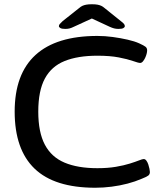

<svg xmlns="http://www.w3.org/2000/svg" viewBox="-20 -876 780 903"><path d="M428 7Q236 7 142.5 -83Q49 -173 49 -351Q49 -528 147 -617.5Q245 -707 438 -707Q474 -707 510.5 -702Q547 -697 580 -689.5Q613 -682 635 -672Q657 -662 664.5 -656Q672 -650 672 -639Q672 -632 669.5 -622.5Q667 -613 662.5 -603.5Q658 -594 652 -587Q646 -580 639 -580Q631 -580 605.5 -589Q580 -598 538.5 -606Q497 -614 438 -614Q346 -614 284 -589Q222 -564 191 -506.5Q160 -449 160 -351Q160 -254 191 -195.5Q222 -137 284 -111Q346 -85 438 -85Q487 -85 525 -91.5Q563 -98 590 -106.5Q617 -115 633.5 -121.5Q650 -128 656 -128Q663 -128 668.5 -120.5Q674 -113 677.5 -102.5Q681 -92 683 -82Q685 -72 685 -67Q685 -56 677 -50Q669 -44 646 -35Q616 -22 580 -12.5Q544 -3 505 2Q466 7 428 7ZM287 -740Q271 -740 264 -744Q257 -748 257 -753Q257 -758 261 -763Q265 -768 275 -777L352 -838Q360 -845 367.5 -848.5Q375 -852 385.5 -854Q396 -856 412 -856Q429 -856 439 -854Q449 -852 456.5 -848.5Q464 -845 472 -838L548 -777Q560 -768 563.5 -763Q567 -758 567 -753Q567 -748 560.5 -744Q554 -740 537 -740Q526 -740 516.5 -742.5Q507 -745 496 -750L412 -789L327 -750Q317 -745 308 -742.5Q299 -740 287 -740Z"/></svg>

Font: Asap Expanded Medium
Style: Regular
Weight: 500
Width: 7
Designer: Pablo Cosgaya
Foundry: Omnibus-Type
Version: Version 3.001